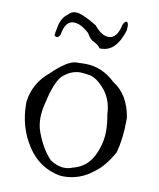

<svg xmlns="http://www.w3.org/2000/svg" viewBox="-88 -841 769 931"><g transform="rotate(10 297.0 -375.0)"><path d="M288 22Q369 22 433 -30Q481 -63 523 -139Q542 -211 542 -297V-313Q523 -424 447 -471Q381 -534 299 -534Q297 -534 254 -533Q211 -532 135 -458Q62 -398 49 -305V-294Q49 -179 108.5 -88Q168 3 271 21ZM286 -20Q252 -20 215 -44Q170 -91 142 -166Q129 -199 129 -238Q129 -275 141 -319Q162 -414 193 -450Q235 -489 283 -489Q291 -489 324.5 -484.5Q358 -480 397 -438Q443 -388 446 -310Q454 -267 454 -230Q454 -166 423.5 -105.5Q393 -45 326 -28Q307 -20 286 -20ZM361 -620Q435 -620 468 -729L469 -746Q469 -770 459 -770Q452 -770 443 -753Q428 -682 386 -682Q351 -682 315 -727Q241 -772 210 -772Q188 -772 173 -754Q144 -734 135 -691Q127 -652 127 -645V-644Q133 -638 139 -638Q149 -638 156 -654Q167 -722 209 -722Q244 -722 286 -683Q301 -654 321.5 -645.5Q342 -637 353 -620Z"/></g></svg>

Font: Xiaobo Songti 小帛宋体
Style: Regular
Weight: 400
Version: Version 1.501;March 17, 2024;FontCreator 14.0.0.2814 64-bit